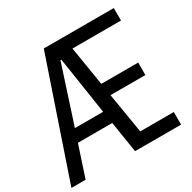

<svg xmlns="http://www.w3.org/2000/svg" viewBox="-195 -994 1254 1254"><g transform="rotate(-30 431.5 -366.5)"><path d="M-7 73 292 -806H820V-712H454L502 -418H780V-324H517L567 -22H820V73H473L436 -161H177L100 73ZM208 -254H421L355 -685H348Z"/></g></svg>

Font: Farlight84_Sys_V01
Style: Regular
Weight: 400
Designer: Ryoko NISHIZUKA  (kana, bopomofo & ideographs); Paul D. Hunt (Latin, Greek & Cyrillic); Sandoll Communications , Soo-you
Foundry: Adobe
Version: Version 2.004;October 29, 2024;FontCreator 14.0.0.2814 64-bi